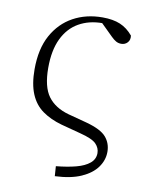

<svg xmlns="http://www.w3.org/2000/svg" viewBox="-82 -581 652 843"><g transform="rotate(10 244.0 -159.5)"><path d="M221 202 218 158Q269 153 307 143Q345 133 366.5 115Q388 97 388 70Q388 47 370.5 29Q353 11 298 -3L211 -26Q161 -40 125 -65.5Q89 -91 70.5 -135Q52 -179 52 -245Q52 -336 85.5 -397Q119 -458 176.5 -489.5Q234 -521 307 -521Q354 -521 386 -507.5Q418 -494 443 -464Q446 -445 435 -433Q424 -421 407 -421Q394 -421 383.5 -427Q373 -433 362 -444L300 -505L361 -504L379 -481Q361 -488 344.5 -492Q328 -496 311 -496Q251 -496 205.5 -470Q160 -444 135 -392Q110 -340 110 -262Q110 -177 141 -135Q172 -93 234 -76L317 -54Q383 -36 406.5 -8.5Q430 19 430 57Q430 94 407 126Q384 158 338 178.5Q292 199 221 202Z"/></g></svg>

Font: Noto Serif JP
Style: Regular
Weight: 200
Designer: Ryoko NISHIZUKA 西塚涼子 (kana & ideographs); Frank Grießhammer (Latin, Greek & Cyrillic); Wenlong ZHANG 张文龙 (bopomofo); San
Foundry: Adobe
Version: Version 2.001;hotconv 1.1.0;makeotfexe 2.6.0